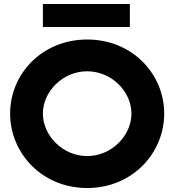

<svg xmlns="http://www.w3.org/2000/svg" viewBox="-20 -924 878 967"><path d="M634 -904H196V-788H634ZM196 -352C196 -464 297 -565 419 -565C541 -565 642 -464 642 -352C642 -240 541 -138 419 -138C297 -138 196 -240 196 -352ZM31 -352C31 -153 191 23 419 23C647 23 807 -153 807 -352C807 -551 647 -725 419 -725C191 -725 31 -551 31 -352Z"/></svg>

Font: Bluebird
Style: SfBdExt
Weight: 700
Designer: Jasper
Foundry: Cannot Into Space Fonts
Version: Version 0.98